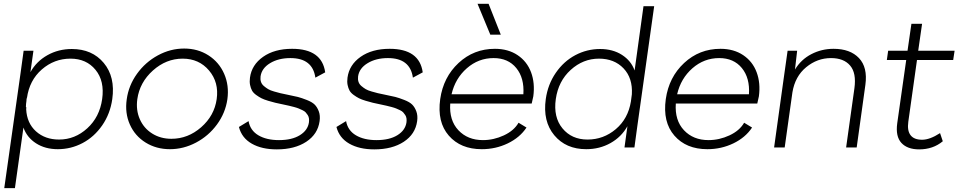

<svg xmlns="http://www.w3.org/2000/svg" viewBox="-20 -762 4956 992"><path d="M152.8 -500 137.2 -389.2Q168 -444.8 224.9 -476.8Q281.7 -508.8 351.1 -508.8Q456.1 -508.8 516.1 -436.8Q576.2 -364.7 560.1 -250Q549.3 -173.8 508.1 -114.3Q466.8 -54.7 406.7 -22.9Q346.7 8.8 278.8 8.8Q213.4 8.8 166.3 -21.5Q119.1 -51.8 101.1 -103L57.1 210H2L86.9 -389.2L102.1 -500ZM113.8 -209 116.2 -207 115.2 -198.2Q118.7 -126 165.8 -83.5Q212.9 -41 285.2 -41Q367.2 -41 430.9 -99.1Q494.6 -157.2 507.8 -250Q521 -343.3 473.6 -401.1Q426.3 -459 344.2 -459Q260.3 -459 196 -403.1Q131.8 -347.2 119.1 -254.9V-258.8L116.2 -243.2L117.2 -245.1Q113.8 -223.6 113.8 -209Z M634.8 -249Q644.5 -320.3 687.7 -380.6Q731 -440.9 795.9 -476.1Q860.8 -511.2 931.6 -511.2Q1002 -511.2 1056.9 -476.1Q1111.8 -440.9 1138.2 -380.6Q1164.6 -320.3 1154.8 -249Q1144.5 -178.2 1101.1 -118.9Q1057.6 -59.6 992.9 -25.4Q928.2 8.8 857.9 8.8Q787.6 8.8 732.4 -25.4Q677.2 -59.6 650.9 -118.9Q624.5 -178.2 634.8 -249ZM689.5 -250Q681.6 -193.4 702.4 -146.2Q723.1 -99.1 766.4 -72Q809.6 -44.9 865.7 -44.9Q951.2 -44.9 1019.3 -104.5Q1087.4 -164.1 1099.6 -250Q1111.8 -336.4 1060.1 -397.7Q1008.3 -459 923.8 -459Q838.4 -459 770 -397.7Q701.7 -336.4 689.5 -250Z M1410.2 9.8Q1332.5 9.8 1280.8 -19.8Q1229 -49.3 1214.4 -106L1264.2 -136.2Q1272.9 -87.9 1314.9 -63Q1356.9 -38.1 1421.4 -38.1Q1488.3 -38.1 1529.3 -63.5Q1570.3 -88.9 1576.2 -129.9Q1577.6 -141.1 1576.2 -150.6Q1574.7 -160.2 1569.8 -167.7Q1564.9 -175.3 1559.3 -181.4Q1553.7 -187.5 1543 -192.6Q1532.2 -197.8 1523.4 -201.4Q1514.6 -205.1 1499.3 -209.2Q1483.9 -213.4 1472.9 -215.8Q1461.9 -218.3 1443.4 -222.2Q1417.5 -227.5 1402.8 -231Q1388.2 -234.4 1365.7 -241.2Q1343.3 -248 1330.8 -254.4Q1318.4 -260.7 1303.7 -271.2Q1289.1 -281.7 1282.2 -293.9Q1275.4 -306.2 1272 -323.2Q1268.6 -340.3 1271.5 -360.8Q1280.3 -426.8 1339.1 -468.3Q1397.9 -509.8 1489.3 -509.8Q1643.1 -509.8 1660.2 -388.2L1609.4 -360.8Q1595.2 -461.9 1480.5 -461.9Q1418.5 -461.9 1375.2 -435.5Q1332 -409.2 1326.2 -367.2Q1324.2 -351.6 1328.4 -339.1Q1332.5 -326.7 1343.5 -317.4Q1354.5 -308.1 1365.5 -301.5Q1376.5 -294.9 1396.2 -289.3Q1416 -283.7 1428.7 -280.5Q1441.4 -277.3 1464.4 -272.9Q1499.5 -266.1 1518.6 -261.2Q1537.6 -256.3 1564.9 -245.6Q1592.3 -234.9 1605.5 -221.9Q1618.7 -209 1627 -187Q1635.3 -165 1631.3 -136.2Q1622.1 -68.8 1562.3 -29.5Q1502.4 9.8 1410.2 9.8Z M1914.1 9.8Q1836.4 9.8 1784.7 -19.8Q1732.9 -49.3 1718.3 -106L1768.1 -136.2Q1776.9 -87.9 1818.8 -63Q1860.8 -38.1 1925.3 -38.1Q1992.2 -38.1 2033.2 -63.5Q2074.2 -88.9 2080.1 -129.9Q2081.5 -141.1 2080.1 -150.6Q2078.6 -160.2 2073.7 -167.7Q2068.8 -175.3 2063.2 -181.4Q2057.6 -187.5 2046.9 -192.6Q2036.1 -197.8 2027.3 -201.4Q2018.6 -205.1 2003.2 -209.2Q1987.8 -213.4 1976.8 -215.8Q1965.8 -218.3 1947.3 -222.2Q1921.4 -227.5 1906.7 -231Q1892.1 -234.4 1869.6 -241.2Q1847.2 -248 1834.7 -254.4Q1822.3 -260.7 1807.6 -271.2Q1793 -281.7 1786.1 -293.9Q1779.3 -306.2 1775.9 -323.2Q1772.5 -340.3 1775.4 -360.8Q1784.2 -426.8 1843 -468.3Q1901.9 -509.8 1993.2 -509.8Q2147 -509.8 2164.1 -388.2L2113.3 -360.8Q2099.1 -461.9 1984.4 -461.9Q1922.4 -461.9 1879.2 -435.5Q1835.9 -409.2 1830.1 -367.2Q1828.1 -351.6 1832.3 -339.1Q1836.4 -326.7 1847.4 -317.4Q1858.4 -308.1 1869.4 -301.5Q1880.4 -294.9 1900.1 -289.3Q1919.9 -283.7 1932.6 -280.5Q1945.3 -277.3 1968.3 -272.9Q2003.4 -266.1 2022.5 -261.2Q2041.5 -256.3 2068.8 -245.6Q2096.2 -234.9 2109.4 -221.9Q2122.6 -209 2130.9 -187Q2139.2 -165 2135.3 -136.2Q2126 -68.8 2066.2 -29.5Q2006.3 9.8 1914.1 9.8Z M2469.2 8.8Q2359.9 8.8 2298.8 -61.3Q2237.8 -131.3 2254.4 -250Q2270.5 -363.3 2349.1 -436.5Q2427.7 -509.8 2537.1 -509.8Q2605.5 -509.8 2654.3 -477.1Q2703.1 -444.3 2723.9 -388.4Q2744.6 -332.5 2735.4 -264.2Q2730 -237.8 2727.1 -227.1H2306.2Q2300.3 -140.1 2348.4 -89.1Q2396.5 -38.1 2475.1 -38.1Q2530.8 -38.1 2583.3 -62.5Q2635.7 -86.9 2659.2 -127.9L2700.2 -103Q2666 -51.3 2603.5 -21.2Q2541 8.8 2469.2 8.8ZM2313 -274.9H2684.1Q2689.5 -358.9 2647.5 -410.4Q2605.5 -461.9 2530.3 -461.9Q2452.1 -461.9 2392.1 -409.4Q2332 -356.9 2313 -274.9ZM2447.3 -742.2H2504.4L2567.4 -583H2513.2Z M3359.9 -730 3272.9 -110.8 3257.8 0H3206.5L3221.7 -109.9Q3190.9 -54.7 3134.5 -22.9Q3078.1 8.8 3008.8 8.8Q2903.8 8.8 2843.8 -63.2Q2783.7 -135.3 2799.8 -250Q2810.5 -326.2 2851.6 -385.7Q2892.6 -445.3 2952.6 -477.1Q3012.7 -508.8 3080.6 -508.8Q3146 -508.8 3193.4 -478.5Q3240.7 -448.2 3258.8 -397.9L3304.7 -730ZM2851.6 -250Q2838.4 -156.7 2886 -98.9Q2933.6 -41 3015.6 -41Q3098.1 -41 3161.6 -94.7Q3225.1 -148.4 3239.7 -237.8L3244.6 -274.9Q3249.5 -358.4 3201.7 -408.7Q3153.8 -459 3074.7 -459Q2992.7 -459 2928.7 -400.9Q2864.7 -342.8 2851.6 -250Z M3634.8 8.8Q3525.4 8.8 3464.4 -61.3Q3403.3 -131.3 3419.9 -250Q3436 -363.3 3514.6 -436.5Q3593.3 -509.8 3702.6 -509.8Q3771 -509.8 3819.8 -477.1Q3868.7 -444.3 3889.4 -388.4Q3910.2 -332.5 3900.9 -264.2Q3895.5 -237.8 3892.6 -227.1H3471.7Q3465.8 -140.1 3513.9 -89.1Q3562 -38.1 3640.6 -38.1Q3696.3 -38.1 3748.8 -62.5Q3801.3 -86.9 3824.7 -127.9L3865.7 -103Q3831.5 -51.3 3769 -21.2Q3706.5 8.8 3634.8 8.8ZM3478.5 -274.9H3849.6Q3855 -358.9 3813 -410.4Q3771 -461.9 3695.8 -461.9Q3617.7 -461.9 3557.6 -409.4Q3497.6 -356.9 3478.5 -274.9Z M4286.6 -509.8Q4372.6 -509.8 4418 -461.9Q4463.4 -414.1 4451.2 -324.2L4406.2 0H4351.6L4394.5 -306.2Q4405.3 -384.8 4372.3 -423.3Q4339.4 -461.9 4273.4 -461.9Q4202.6 -461.9 4145.3 -414.8Q4087.9 -367.7 4074.2 -285.2L4034.2 0H3979.5L4028.3 -351.1L4049.3 -500H4098.6L4087.4 -402.8Q4118.7 -454.6 4171.9 -482.2Q4225.1 -509.8 4286.6 -509.8Z M4672.9 -132.8Q4666.5 -86.9 4684.6 -63.5Q4702.6 -40 4744.1 -40Q4784.2 -40 4836.9 -74.2L4851.1 -32.2Q4800.8 9.8 4729 9.8Q4668 9.8 4637.2 -23.7Q4606.4 -57.1 4615.7 -125L4662.1 -452.1H4562L4568.8 -500H4668.9L4689 -639.2H4744.1L4724.1 -500H4912.1L4904.8 -452.1H4717.8Z"/></svg>

Font: Human Sans Light
Style: Italic
Weight: 300
Italic angle: -8°
Designer: Tim Radville
Foundry: Continuum
Version: Version 1.000;FEAKit 1.0